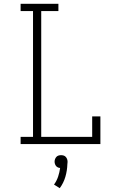

<svg xmlns="http://www.w3.org/2000/svg" viewBox="-20 -755 640 1006"><path d="M88 0V-38H153V-697H88V-735H286V-697H196V-38H463V-145H506V0ZM293 231 263 212Q277 193 284.5 170.5Q292 148 295 125Q289 125 283 122Q277 119 273.5 114.5Q270 110 268 104Q266 98 266 92Q266 85 268.5 78.5Q271 72 275.5 67Q280 62 286.5 60Q293 58 300 58Q307 58 313.5 60Q320 62 324.5 67Q329 72 331.5 78.5Q334 85 334 92V94L333 105Q332 139 322.5 171.5Q313 204 293 231Z"/></svg>

Font: Iosevka Slab XLtEx
Style: Regular
Weight: 200
Width: 7
Monospace: yes
Designer: Belleve Invis
Foundry: Belleve Invis
Version: Version 11.1.0; ttfautohint (v1.8.3)